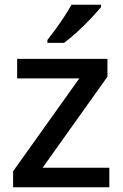

<svg xmlns="http://www.w3.org/2000/svg" viewBox="-20 -786 515 806"><path d="M439 0H35V-67L313 -457H52V-539H431V-464L159 -82H439ZM404 -756Q389 -738 362 -709Q335 -680 304 -652Q273 -624 249 -606H179V-618Q194 -637 213 -663Q232 -689 250 -716.5Q268 -744 280 -766H404Z"/></svg>

Font: Noto Sans Medium
Style: Regular
Weight: 500
Designer: Monotype Design Team
Foundry: Monotype Imaging Inc.
Version: Version 2.007